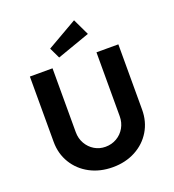

<svg xmlns="http://www.w3.org/2000/svg" viewBox="-164 -1063 1084 1195"><g transform="rotate(-20 378.0 -465.0)"><path d="M379 6Q294 6 227.5 -29.5Q161 -65 123 -127.5Q85 -190 85 -269V-701H235V-278Q235 -236 254.5 -202Q274 -168 306.5 -148.5Q339 -129 379 -129Q420 -129 453.5 -148.5Q487 -168 506.5 -202Q526 -236 526 -278V-701H671V-269Q671 -190 633.5 -127.5Q596 -65 529.5 -29.5Q463 6 379 6ZM297 -750 263 -821 463 -936 515 -827Z"/></g></svg>

Font: Readex Pro SemiBold
Style: Regular
Weight: 600
Designer: Bonnie Shaver-Troup, Thomas Jockin
Foundry: Lexend
Version: Version 1.204; ttfautohint (v1.8.4.7-5d5b)